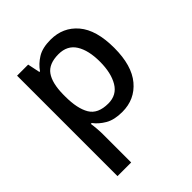

<svg xmlns="http://www.w3.org/2000/svg" viewBox="-216 -681 1053 1053"><g transform="rotate(-45 310.0 -154.5)"><path d="M352 -549Q449 -549 508.5 -479Q568 -409 568 -270Q568 -133 508 -61.5Q448 10 351 10Q289 10 250.5 -12.5Q212 -35 189 -66H182Q185 -48 187 -23.5Q189 1 189 20V240H83V-539H169L184 -467H189Q212 -501 250.5 -525Q289 -549 352 -549ZM327 -462Q252 -462 221 -418.5Q190 -375 189 -287V-271Q189 -178 219 -127.5Q249 -77 329 -77Q395 -77 427 -131Q459 -185 459 -272Q459 -360 427 -411Q395 -462 327 -462Z"/></g></svg>

Font: Noto Sans Arabic Med
Style: Regular
Weight: 500
Designer: Monotype Design Team, Nadine Chahine, Nizar Qandah and Khaled Hosny
Foundry: Monotype Imaging Inc.
Version: Version 2.012; ttfautohint (v1.8.4.7-5d5b)